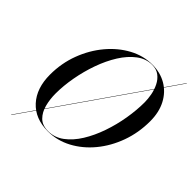

<svg xmlns="http://www.w3.org/2000/svg" viewBox="-252 -975 1220 1220"><g transform="rotate(45 357.5 -365.0)"><path d="M300 10Q185.5 10 120.2 -61.5Q55 -133 55 -255Q55 -357.5 89.5 -448.8Q124 -540 182.8 -610Q241.5 -680 315.8 -720Q390 -760 470 -760Q541.5 -760 596.8 -727.8Q652 -695.5 683.5 -636Q715 -576.5 715 -495Q715 -392.5 682 -301.2Q649 -210 591.2 -140Q533.5 -70 458.5 -30Q383.5 10 300 10ZM470 -758Q415 -758 367.8 -722.2Q320.5 -686.5 283 -626.8Q245.5 -567 219.2 -493.2Q193 -419.5 179 -342Q165 -264.5 165 -195Q165 -144 177 -97.5Q189 -51 218.5 -21.5Q248 8 300 8Q358 8 406 -27.8Q454 -63.5 491 -123.2Q528 -183 553.5 -256.8Q579 -330.5 592 -408Q605 -485.5 605 -555Q605 -586 598.5 -621Q592 -656 576.5 -687.2Q561 -718.5 535 -738.2Q509 -758 470 -758ZM707 -830H710L63 100H60Z"/></g></svg>

Font: Bodoni* 96pt
Style: Italic
Weight: 400
Italic angle: -13°
Version: Version 2.3